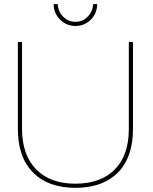

<svg xmlns="http://www.w3.org/2000/svg" viewBox="-20 -901 737 924"><path d="M154 -86C109 -132 86 -197 86 -281V-699H66V-281C66 -190 90 -120 139 -71C187 -22 255 3 343 3C431 3 499 -22 548 -71C596 -120 620 -190 620 -281V-699H600V-281C600 -197 578 -132 533 -86C488 -40 424 -17 343 -17C262 -17 199 -40 154 -86ZM284 -821C268 -837 259 -857 258 -881H238C239 -851 249 -826 270 -806C290 -786 314 -776 343 -776C372 -776 396 -786 417 -806C437 -826 447 -851 448 -881H428C427 -857 418 -837 402 -821C386 -804 366 -796 343 -796C320 -796 300 -804 284 -821Z"/></svg>

Font: Argentum Sans Thin
Style: Regular
Weight: 250
Designer: Julieta Ulanovsky
Foundry: Julieta Ulanovsky
Version: Version 5.001;February 15, 2019;FontCreator 11.5.0.2425 64-b